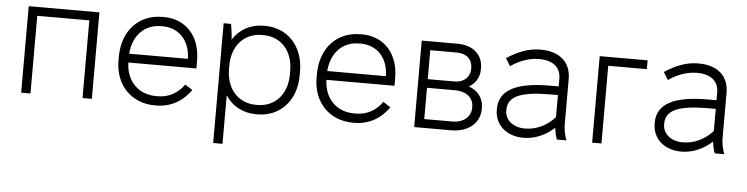

<svg xmlns="http://www.w3.org/2000/svg" viewBox="-45 -739 4472 1150"><g transform="rotate(5 2191.0 -164.0)"><path d="M88 0H144V-467H457V0H513V-520H88Z M893 6H899C987 6 1057 -34 1108 -105L1063 -134C1028 -84 975 -50 904 -50H895C788 -50 716 -123 712 -234V-236H1121V-283C1121 -429 1033 -526 900 -526H893C748 -526 652 -421 652 -264V-244C652 -96 749 6 893 6ZM712 -289C721 -399 788 -470 889 -470H898C996 -470 1062 -399 1065 -292V-289Z M1260 200H1316V-92C1355 -31 1420 6 1501 6H1508C1646 6 1741 -98 1741 -248V-272C1741 -422 1646 -526 1508 -526H1501C1420 -526 1354 -488 1316 -426C1314 -461 1309 -499 1304 -520H1260ZM1496 -50C1388 -50 1316 -131 1316 -249V-271C1316 -389 1387 -470 1496 -470H1503C1611 -470 1682 -389 1682 -271V-249C1682 -131 1611 -50 1503 -50Z M2084 6H2090C2178 6 2248 -34 2299 -105L2254 -134C2219 -84 2166 -50 2095 -50H2086C1979 -50 1907 -123 1903 -234V-236H2312V-283C2312 -429 2224 -526 2091 -526H2084C1939 -526 1843 -421 1843 -264V-244C1843 -96 1940 6 2084 6ZM1903 -289C1912 -399 1979 -470 2080 -470H2089C2187 -470 2253 -399 2256 -292V-289Z M2451 0H2674C2776 0 2845 -58 2845 -143V-151C2845 -207 2812 -251 2756 -271C2795 -293 2819 -331 2819 -379V-388C2819 -467 2759 -520 2667 -520H2451ZM2507 -293V-467H2668C2725 -467 2761 -433 2761 -381V-378C2761 -327 2724 -293 2668 -293ZM2507 -53V-241H2677C2743 -241 2787 -206 2787 -151V-145C2787 -91 2742 -53 2677 -53Z M3109 7C3174 7 3239 -20 3293 -69C3296 -45 3302 -17 3309 0H3366C3357 -25 3348 -63 3348 -92V-367C3348 -467 3282 -528 3167 -528H3163C3093 -528 3028 -502 2963 -459L2991 -413C3043 -450 3104 -471 3159 -471H3164C3245 -471 3292 -432 3292 -364V-318H3241C3035 -318 2935 -264 2935 -152V-147C2935 -55 3006 7 3109 7ZM3112 -49C3042 -49 2992 -89 2992 -147V-151C2992 -233 3069 -266 3253 -266H3292V-133C3244 -80 3181 -49 3112 -49Z M3521 0H3577V-467H3809V-520H3521Z M4058 7C4123 7 4188 -20 4242 -69C4245 -45 4251 -17 4258 0H4315C4306 -25 4297 -63 4297 -92V-367C4297 -467 4231 -528 4116 -528H4112C4042 -528 3977 -502 3912 -459L3940 -413C3992 -450 4053 -471 4108 -471H4113C4194 -471 4241 -432 4241 -364V-318H4190C3984 -318 3884 -264 3884 -152V-147C3884 -55 3955 7 4058 7ZM4061 -49C3991 -49 3941 -89 3941 -147V-151C3941 -233 4018 -266 4202 -266H4241V-133C4193 -80 4130 -49 4061 -49Z"/></g></svg>

Font: Fixel Text Light
Style: Regular
Weight: 300
Width: 4
Designer: AlfaBravo + MacPaw
Foundry: Kyrylo Tkachov, Marchela Mozhyna, Serhii Makarenko, Maria Weinstein, Zakhar Kryvoshyya
Version: Version 1.211